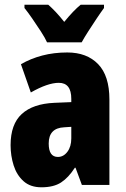

<svg xmlns="http://www.w3.org/2000/svg" viewBox="-20 -786 534 816"><path d="M266 -563Q349 -563 397 -513.5Q445 -464 445 -363V0H328L301 -73H298Q271 -31 239.5 -10.5Q208 10 156 10Q109 10 80 -16Q51 -42 38 -83Q25 -124 25 -169Q25 -258 72.5 -301.5Q120 -345 211 -349L283 -352V-366Q283 -434 230 -434Q183 -434 111 -393L69 -513Q110 -537 159.5 -550Q209 -563 266 -563ZM253 -245Q187 -242 187 -176Q187 -119 226 -119Q250 -119 266.5 -141Q283 -163 283 -198V-247ZM180 -606Q172 -624 154 -652Q136 -680 116.5 -708Q97 -736 84 -752V-766H185Q200 -753 217 -735Q234 -717 253 -693Q293 -742 323 -766H422V-752Q408 -733 390 -706Q372 -679 355 -652.5Q338 -626 327 -606Z"/></svg>

Font: Noto Sans Sinhala ExtraCondensed Black
Style: Regular
Weight: 900
Width: 2
Designer: Jelle Bosma - Monotype Design Team
Foundry: Monotype Imaging Inc.
Version: Version 2.006; ttfautohint (v1.8.4.7-5d5b)